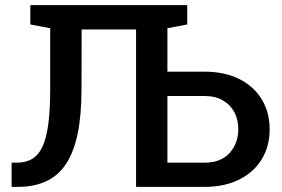

<svg xmlns="http://www.w3.org/2000/svg" viewBox="-20 -731 1104 751"><path d="M25.4 0V-94.7H44.9Q81.5 -94.7 106.7 -110.1Q131.8 -125.5 147 -159.2Q162.1 -192.9 169.2 -248Q176.3 -303.2 176.3 -382.3V-620.6L98.6 -635.3V-710.9H712.4V-635.3L634.8 -620.6V-450.7H779.3Q858.4 -450.7 915.5 -422.1Q972.7 -393.6 1003.7 -342.5Q1034.7 -291.5 1034.7 -225.1Q1034.7 -158.7 1003.7 -107.9Q972.7 -57.1 915.5 -28.6Q858.4 0 779.3 0H512.2V-615.7H299.3L298.8 -382.3Q298.8 -281.2 283.9 -209Q269 -136.7 238.5 -90.3Q208 -43.9 160.6 -22Q113.3 0 48.3 0ZM634.8 -94.7H779.3Q844.2 -94.7 878.2 -132.8Q912.1 -170.9 912.1 -225.6Q912.1 -262.2 897 -291.5Q881.8 -320.8 852.3 -338.1Q822.8 -355.5 779.3 -355.5H634.8Z"/></svg>

Font: Roboto Slab LO Medium
Style: Regular
Weight: 500
Designer: Google
Version: Version 2.000